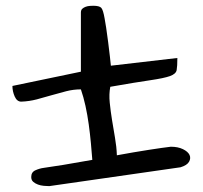

<svg xmlns="http://www.w3.org/2000/svg" viewBox="-20 -631 695 657"><path d="M86.9 -25.4Q86.9 -42 101.1 -48.3Q115.2 -54.7 129.9 -56.6Q152.3 -59.6 197.3 -66.9Q242.2 -74.2 295.9 -84Q293.9 -110.4 291 -141.6Q288.1 -172.9 283.7 -205.1Q279.3 -237.3 272.5 -268.6Q265.6 -299.8 256.8 -325.2Q231.4 -325.2 206.5 -318.8Q181.6 -312.5 156.7 -305.2Q131.8 -297.9 106 -291Q80.1 -284.2 52.7 -283.2Q38.1 -283.2 30.3 -300.8Q22.5 -318.4 22.5 -336.9L256.8 -385.7V-587.9Q256.8 -596.7 261.7 -601.1Q266.6 -605.5 273.4 -607.9Q280.3 -610.4 287.6 -610.8Q294.9 -611.3 298.8 -611.3Q320.3 -611.3 326.7 -604Q333 -596.7 337.9 -568.4Q339.8 -559.6 343.3 -536.1Q346.7 -512.7 350.1 -486.8Q353.5 -460.9 356 -438Q358.4 -415 359.4 -406.2L586.9 -432.6Q586.9 -404.3 584.5 -391.1Q582 -377.9 561.5 -370.6Q541 -363.3 493.7 -356.4Q446.3 -349.6 357.4 -334Q352.5 -308.6 355.5 -279.8Q358.4 -251 363.3 -220.7Q368.2 -190.4 373.5 -159.7Q378.9 -128.9 379.9 -99.6Q438.5 -110.4 488.8 -118.2Q539.1 -126 564.5 -128.9Q588.9 -128.9 606 -120.6Q623 -112.3 628.4 -101.1Q633.8 -89.8 627 -77.6Q620.1 -65.4 597.7 -58.6L148.4 5.9Q140.6 5.9 129.9 4.9Q119.1 3.9 109.9 0.5Q100.6 -2.9 93.8 -8.8Q86.9 -14.6 86.9 -25.4Z"/></svg>

Font: Architects Daughter-petzku
Style: Regular
Weight: 400
Designer: Kimberly Geswein
Foundry: Kimberly Geswein
Version: Version 1.000 2010 initial release